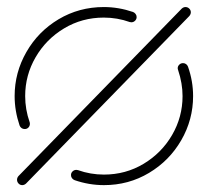

<svg xmlns="http://www.w3.org/2000/svg" viewBox="-20 -539 605 559"><path d="M29.6 -15.6Q29.6 -21.5 33.7 -26.3L509.3 -514.1Q514.4 -518.5 520 -518.5Q526.3 -518.5 530.9 -514.1Q535.6 -509.6 535.6 -503.3Q535.6 -497.4 531.1 -492.2L55.6 -4.4Q50.4 0 44.8 0Q38.5 0 34.1 -4.6Q29.6 -9.3 29.6 -15.6ZM37 -173.7Q22.6 -216.3 22.6 -259.3Q22.6 -327.8 56.9 -387.6Q91.1 -447.4 150.7 -483Q210.4 -518.5 282.2 -518.5Q325.2 -518.5 367.4 -504.1Q371.9 -502.2 374.8 -498.3Q377.8 -494.4 377.8 -489.3Q377.8 -483 373.1 -478.5Q368.5 -474.1 362.6 -474.1Q360.7 -474.1 357.8 -474.8Q321.5 -487.8 282.2 -487.8Q218.9 -487.8 166.5 -456.3Q114.1 -424.8 83.7 -372.4Q53.3 -320 53.3 -259.3Q53.3 -220.4 66.3 -183.3Q67 -181.9 67 -178.5Q67 -172.2 62.8 -167.8Q58.5 -163.3 51.9 -163.3Q46.7 -163.3 42.8 -166.1Q38.9 -168.9 37 -173.7ZM197.4 -14.4Q192.6 -16.3 189.6 -20.2Q186.7 -24.1 186.7 -29.3Q186.7 -35.6 191.3 -40Q195.9 -44.4 202.2 -44.4Q204.1 -44.4 207 -43.7Q243.3 -30.7 282.6 -30.7Q345.9 -30.7 398.3 -62.2Q450.7 -93.7 481.1 -146.1Q511.5 -198.5 511.5 -259.3Q511.5 -296.3 498.5 -335.2Q497.4 -338.1 497.4 -340.4Q497.4 -346.3 501.9 -350.7Q506.3 -355.2 513 -355.2Q517.8 -355.2 521.7 -352.4Q525.6 -349.6 527.4 -344.8Q542.2 -302.6 542.2 -259.3Q542.2 -190.7 507.8 -130.9Q473.3 -71.1 413.9 -35.6Q354.4 0 282.6 0Q239.3 0 197.4 -14.4Z"/></svg>

Font: 26F Galaxy Hebrew Ultra Light
Style: Regular
Weight: 200
Designer: C₂₉H₂₅N₃O₅
Version: Version 1.000